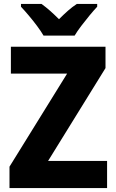

<svg xmlns="http://www.w3.org/2000/svg" viewBox="-20 -950 586 970"><path d="M521 0H28V-108L319 -578H35V-714H513V-606L223 -137H521ZM200 -770Q188 -791 167.5 -818.5Q147 -846 125 -872Q103 -898 86 -916V-930H190Q212 -914 233 -895.5Q254 -877 278 -853Q302 -877 323.5 -896Q345 -915 368 -930H471V-916Q454 -898 432.5 -872Q411 -846 390.5 -819Q370 -792 357 -770Z"/></svg>

Font: Noto Sans Lao UI SemCond ExtBd
Style: Regular
Weight: 800
Width: 4
Designer: Monotype Design Team
Foundry: Monotype Imaging Inc.
Version: Version 2.000; ttfautohint (v1.8.4.7-5d5b)